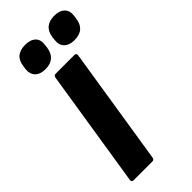

<svg xmlns="http://www.w3.org/2000/svg" viewBox="-273 -915 964 964"><g transform="rotate(-45 208.5 -433.0)"><path d="M44 0Q29 0 31 -14L130 -641Q132 -655 144 -655H277Q292 -655 290 -641L191 -14Q189 0 177 0ZM330 -707Q295 -707 276 -726Q257 -745 261 -777L263 -796Q268 -831 288.5 -848.5Q309 -866 345 -866Q382 -866 401 -847.5Q420 -829 416 -796L413 -777Q409 -743 388.5 -725Q368 -707 330 -707ZM125 -707Q88 -707 69.5 -726Q51 -745 54 -777L57 -796Q61 -831 81.5 -848.5Q102 -866 139 -866Q176 -866 195 -847.5Q214 -829 209 -796L207 -777Q202 -743 181.5 -725Q161 -707 125 -707Z"/></g></svg>

Font: Sofia Sans Black
Style: Italic
Weight: 900
Italic angle: -9°
Version: Version 4.100-B